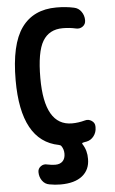

<svg xmlns="http://www.w3.org/2000/svg" viewBox="-63 -782 625 1043"><g transform="rotate(-5 250.0 -260.0)"><path d="M385.7 -115.2Q405.3 -121.1 422.9 -109.4Q440.4 -97.7 440.4 -78.1V-72.3Q440.4 -45.9 424.8 -25.4Q409.2 -4.9 384.8 0Q381.8 0 375.5 1.5Q369.1 2.9 365.2 3.9Q357.4 5.9 362.3 12.7Q385.7 48.8 384.8 94.7Q384.8 153.3 343.3 186.5Q301.8 219.7 224.6 219.7Q193.4 219.7 164.1 213.9Q139.6 210 125 189.5Q110.4 168.9 110.4 142.6V141.6Q110.4 123 126.5 111.3Q142.6 99.6 163.1 105.5Q186.5 110.4 205.1 110.4Q231.4 110.4 245.6 95.7Q259.8 81.1 259.8 54.7Q259.8 31.2 247.1 12.7Q243.2 6.8 233.4 4.9Q30.3 -34.2 30.3 -365.2Q30.3 -560.5 94.7 -650.4Q159.2 -740.2 285.2 -740.2Q336.9 -740.2 380.9 -730.5Q405.3 -725.6 419.9 -704.6Q434.6 -683.6 434.6 -658.2V-657.2Q434.6 -635.7 418 -624Q401.4 -612.3 380.9 -617.2Q347.7 -625 309.6 -625Q235.4 -625 200.2 -566.4Q165 -507.8 165 -365.2Q165 -105.5 315.4 -105.5Q349.6 -105.5 385.7 -115.2Z"/></g></svg>

Font: Rounded Mgen+ 1m bold
Style: Bold
Weight: 700
Designer: [Source Han Sans]
Ryoko NISHIZUKA  (kana & ideographs); Paul D. Hunt (Latin, Greek & Cyrillic); Wenlong ZHANG  (bopomofo
Version: Version 1.059.20150602